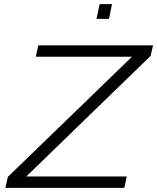

<svg xmlns="http://www.w3.org/2000/svg" viewBox="-20 -907 759 927"><path d="M6 0 18 -53 617 -633H153L165 -688H719L707 -637L107 -55H592L580 0ZM446 -816 461 -887H521L506 -816Z"/></svg>

Font: Saira Expanded Light
Style: Italic
Weight: 300
Width: 7
Italic angle: -12°
Designer: Hector Gatti with collaboration of the Omnibus-Type team
Foundry: Omnibus-Type
Version: Version 1.101